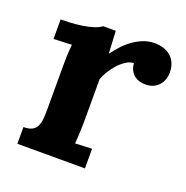

<svg xmlns="http://www.w3.org/2000/svg" viewBox="-99 -608 679 700"><g transform="rotate(20 240.0 -258.0)"><path d="M386.7 -516.1Q404.3 -516.1 420.2 -511.2Q436 -506.3 448 -496.3Q460 -486.3 467 -470.7Q474.1 -455.1 474.1 -433.1Q474.1 -421.4 470.2 -408.9Q466.3 -396.5 458 -386.2Q449.7 -376 436.3 -369.4Q422.9 -362.8 403.8 -362.8Q393.6 -362.8 382.8 -365.5Q372.1 -368.2 363 -374.8Q354 -381.3 347.4 -392.6Q340.8 -403.8 339.4 -421.4Q324.2 -421.4 308.8 -411.4Q293.5 -401.4 280 -386.5Q266.6 -371.6 256.3 -354.5Q246.1 -337.4 241.7 -323.7V-160.6Q241.7 -153.3 241.5 -143.1Q241.2 -132.8 240.7 -121.1Q240.2 -109.4 239.5 -96.9Q238.8 -84.5 237.8 -73.2L302.7 -76.2V0H40.5V-64.9Q61.5 -64.9 73.5 -71.3Q85.4 -77.6 91.3 -89.4Q97.2 -101.1 98.6 -117.4Q100.1 -133.8 100.1 -153.8V-322.3Q100.1 -340.3 100.8 -362.5Q101.6 -384.8 104 -407.2L33.7 -404.3V-480Q68.4 -480 95 -482.9Q121.6 -485.8 140.4 -490.2Q159.2 -494.6 170.7 -499.8Q182.1 -504.9 187.5 -509.8H236.8L241.2 -423.8H242.7Q252.4 -437 266.4 -453.1Q280.3 -469.2 298.6 -483.2Q316.9 -497.1 338.9 -506.6Q360.8 -516.1 386.7 -516.1Z"/></g></svg>

Font: Parastoo FD
Style: Bold-FD
Weight: 700
Foundry: Saber Rastikerdar (saber.rastikerdar@gmail.com)
Version: Version 2.0.1